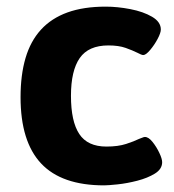

<svg xmlns="http://www.w3.org/2000/svg" viewBox="-20 -551 525 579"><path d="M299 -531Q334 -531 373 -523.5Q412 -516 438.5 -500.5Q465 -485 465 -462Q465 -452 455.5 -434Q446 -416 433 -400.5Q420 -385 412 -385Q409 -385 404.5 -387Q400 -389 394 -392Q380 -399 359 -406.5Q338 -414 307 -414Q247 -414 220.5 -376Q194 -338 194 -262Q194 -185 219 -147Q244 -109 301 -109Q336 -109 360.5 -117Q385 -125 399 -132Q405 -134 409.5 -136Q414 -138 417 -138Q428 -138 440 -123Q452 -108 460.5 -90Q469 -72 469 -62Q469 -41 447 -27.5Q425 -14 394 -6Q363 2 334.5 5Q306 8 294 8Q166 8 104 -58Q42 -124 42 -258Q42 -325 57 -376Q72 -427 103.5 -461.5Q135 -496 183.5 -513.5Q232 -531 299 -531Z"/></svg>

Font: Asap VF Beta
Style: Regular
Weight: 400
Designer: Pablo Cosgaya
Foundry: Pablo Cosgaya
Version: Version 1.007